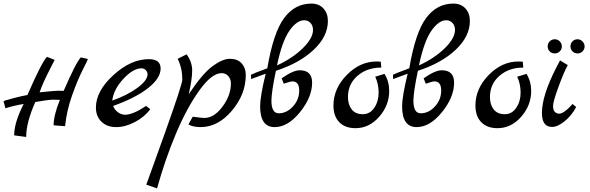

<svg xmlns="http://www.w3.org/2000/svg" viewBox="-28 -709 3291 1071"><path d="M423 -389 462 -380Q461 -373 433.5 -319.5Q406 -266 375 -179.5Q344 -93 335 -5L271 -10Q271 -65 306 -152Q297 -153 269.5 -153Q242 -153 169 -140Q118 -26 118 55L51 46Q51 -25 104 -129Q53 -121 2 -105L-8 -144Q-8 -147 45.5 -161Q99 -175 125 -179Q205 -363 234 -392L277 -375Q272 -365 254 -330Q209 -243 193 -194Q280 -203 297.5 -203Q315 -203 327 -202Q397 -363 423 -389Z M787 -118 810 -100Q779 -57 725 -28.5Q671 0 620 0Q569 0 538 -30Q507 -60 507 -109Q507 -201 604.5 -290Q702 -379 802 -379Q868 -379 868 -327Q868 -273 798.5 -218Q729 -163 603 -118Q612 -95 631 -82Q650 -69 670 -69Q713 -69 787 -118ZM598 -148Q679 -176 737 -218Q795 -260 795 -295Q795 -308 785 -318Q775 -328 762 -328Q715 -328 660.5 -269.5Q606 -211 598 -148Z M1343 -291Q1343 -183 1265.5 -91.5Q1188 0 1091 0Q1048 0 1023 -15L1047 -58Q1100 -51 1112 -51Q1166 -51 1213 -114Q1260 -177 1260 -243Q1260 -268 1245.5 -284.5Q1231 -301 1208 -301Q1153 -301 1083.5 -204Q1014 -107 953.5 36.5Q893 180 848 342L788 321Q790 315 825.5 217.5Q861 120 895 24Q989 -240 989 -265Q989 -329 963 -381L1013 -406Q1044 -363 1044 -315.5Q1044 -268 1025 -184Q1101 -298 1157 -339.5Q1213 -381 1255 -381Q1297 -381 1320 -355.5Q1343 -330 1343 -291Z M1511 -314Q1487 -200 1486 -148Q1486 -77 1527 -77Q1571 -77 1606 -115Q1641 -153 1641 -204Q1641 -255 1603 -255Q1592 -255 1555 -242L1543 -272Q1607 -317 1644 -317Q1713 -317 1713 -248Q1713 -167 1645.5 -83.5Q1578 0 1504 0Q1423 0 1423 -116Q1423 -171 1454 -298L1373 -268L1372 -292Q1382 -298 1463 -328Q1497 -528 1557 -608.5Q1617 -689 1709 -689Q1751 -689 1776 -662Q1801 -635 1801 -592Q1801 -506 1722 -431.5Q1643 -357 1511 -314ZM1517 -344Q1604 -384 1661 -440Q1718 -496 1718 -542Q1718 -566 1704 -581Q1690 -596 1669 -596Q1627 -596 1586 -537Q1545 -478 1517 -344Z M2117 -297Q2143 -254 2143 -202Q2143 -121 2087 -57.5Q2031 6 1955 6Q1897 6 1864.5 -27.5Q1832 -61 1832 -120Q1832 -215 1906 -290.5Q1980 -366 2072 -366Q2089 -366 2096 -365L2099 -332Q2019 -332 1966 -286Q1913 -240 1913 -168Q1913 -125 1934 -98.5Q1955 -72 1995.5 -72Q2036 -72 2060 -108Q2084 -144 2084 -192.5Q2084 -241 2065 -281Z M2303 -314Q2279 -200 2278 -148Q2278 -77 2319 -77Q2363 -77 2398 -115Q2433 -153 2433 -204Q2433 -255 2395 -255Q2384 -255 2347 -242L2335 -272Q2399 -317 2436 -317Q2505 -317 2505 -248Q2505 -167 2437.5 -83.5Q2370 0 2296 0Q2215 0 2215 -116Q2215 -171 2246 -298L2165 -268L2164 -292Q2174 -298 2255 -328Q2289 -528 2349 -608.5Q2409 -689 2501 -689Q2543 -689 2568 -662Q2593 -635 2593 -592Q2593 -506 2514 -431.5Q2435 -357 2303 -314ZM2309 -344Q2396 -384 2453 -440Q2510 -496 2510 -542Q2510 -566 2496 -581Q2482 -596 2461 -596Q2419 -596 2378 -537Q2337 -478 2309 -344Z M2909 -297Q2935 -254 2935 -202Q2935 -121 2879 -57.5Q2823 6 2747 6Q2689 6 2656.5 -27.5Q2624 -61 2624 -120Q2624 -215 2698 -290.5Q2772 -366 2864 -366Q2881 -366 2888 -365L2891 -332Q2811 -332 2758 -286Q2705 -240 2705 -168Q2705 -125 2726 -98.5Q2747 -72 2787.5 -72Q2828 -72 2852 -108Q2876 -144 2876 -192.5Q2876 -241 2857 -281Z M3166 -129 3186 -112Q3162 -66 3122.5 -33.5Q3083 -1 3051 -1Q2995 -1 2995 -79Q2995 -176 3075 -332Q3093 -366 3096 -372L3139 -346Q3118 -308 3087.5 -225Q3057 -142 3057 -118.5Q3057 -95 3067 -85Q3077 -75 3091 -75Q3118 -75 3166 -129ZM3066 -411Q3049 -411 3038 -422.5Q3027 -434 3027 -450.5Q3027 -467 3038.5 -478.5Q3050 -490 3066.5 -490Q3083 -490 3094.5 -478Q3106 -466 3106 -450Q3106 -434 3094.5 -422.5Q3083 -411 3066 -411ZM3193.5 -411Q3177 -411 3165.5 -422.5Q3154 -434 3154 -450.5Q3154 -467 3165.5 -478.5Q3177 -490 3193 -490Q3209 -490 3221 -478Q3233 -466 3233 -450Q3233 -434 3221.5 -422.5Q3210 -411 3193.5 -411Z"/></svg>

Font: Marck Script
Style: Regular
Weight: 400
Designer: Denis Masharov, Marck Fogel
Foundry: Denis Masharov
Version: Version 1.002